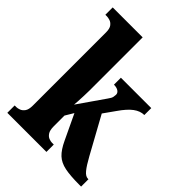

<svg xmlns="http://www.w3.org/2000/svg" viewBox="-217 -870 979 979"><g transform="rotate(45 272.5 -380.0)"><path d="M13 0V-53H25Q34 -53 46.5 -57.5Q59 -62 69 -75.5Q79 -89 79 -118V-646Q79 -673 69 -686Q59 -699 46 -703Q33 -707 25 -707H13V-760H229V-377Q229 -360 228 -337.5Q227 -315 226 -295.5Q225 -276 224 -270L324 -414Q336 -430 338 -440.5Q340 -451 340 -457Q340 -470 328 -478Q316 -486 296 -486V-536H515V-486Q486 -486 458.5 -465.5Q431 -445 400 -400L356 -338L466 -138Q489 -96 506.5 -74.5Q524 -53 541 -53H545V0H533Q467 0 428 -8Q389 -16 365 -38.5Q341 -61 320 -106L256 -241L229 -196V-119Q229 -90 238.5 -76Q248 -62 260.5 -57.5Q273 -53 282 -53H295V0Z"/></g></svg>

Font: Noto Serif Myanmar ExtraCondensed ExtraBold
Style: Regular
Weight: 800
Width: 2
Designer: Ben Mitchell and the Monotype Design Team
Foundry: Monotype Imaging Inc.
Version: Version 2.106; ttfautohint (v1.8.4.7-5d5b)